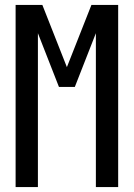

<svg xmlns="http://www.w3.org/2000/svg" viewBox="-20 -755 540 775"><path d="M43 0V-735H151L250 -484L349 -735H457V0H367V-621L282 -404H218L133 -621V0Z"/></svg>

Font: Iosevka Curly Medium
Style: Regular
Weight: 500
Monospace: yes
Designer: Belleve Invis
Foundry: Belleve Invis
Version: Version 22.1.2; ttfautohint (v1.8.4)